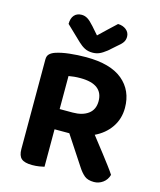

<svg xmlns="http://www.w3.org/2000/svg" viewBox="-124 -924 849 1021"><g transform="rotate(15 301.0 -413.5)"><path d="M214.9 -318.5H287Q339.9 -318.5 372 -342.2Q404.1 -366 404.1 -412.5Q404.1 -458.6 372.9 -482.4Q341.8 -506.1 278.9 -506.1Q261.2 -506.1 245.2 -504.6Q229.3 -503.1 214.9 -500.4ZM298.9 -207.6H73.2V-554.1Q73.2 -573.4 84 -583.9Q94.8 -594.4 112.8 -600.7Q145.1 -611.7 189.2 -616.6Q233.4 -621.6 280.6 -621.6Q414.2 -621.6 481.5 -565.7Q548.8 -509.7 548.8 -413.8Q548.8 -353.5 516.8 -306.8Q484.9 -260.2 428.9 -233.9Q372.9 -207.6 298.9 -207.6ZM275.1 -242.1 400.5 -273.5Q424.5 -241.8 449.9 -209.7Q475.3 -177.6 498.3 -147.6Q521.4 -117.5 540.1 -92.6Q558.8 -67.8 569.4 -51.1Q561.5 -22.9 539.4 -7Q517.3 9 490.8 9Q456.6 9 438 -6.4Q419.4 -21.9 402.8 -47.8ZM73.2 -259.9H216.5V-1.3Q207.2 1.3 188.7 4.1Q170.1 7 150.2 7Q108.4 7 90.8 -8.3Q73.2 -23.6 73.2 -60.4ZM305.2 -748.1Q327.5 -769.4 351.2 -792Q374.8 -814.7 397.9 -835.8Q425.1 -835.4 443.4 -820.5Q461.7 -805.6 461.7 -782.3Q461.7 -764.4 452.5 -751.1Q443.4 -737.8 421.1 -720.2L382.3 -685.9Q359.4 -668 342.6 -660.7Q325.8 -653.4 305.2 -653.4Q280.3 -653.4 261.9 -663Q243.5 -672.7 226.5 -689L143.5 -768.4Q143.5 -799.3 158.2 -816.2Q172.8 -833.1 199 -833.1Q215.9 -833.1 231 -824.1Q246.2 -815.2 269.1 -789.3Z"/></g></svg>

Font: Baloo Tammudu 2
Style: Regular
Weight: 400
Designer: Maithili Shingre, Omkar Shende and Ek Type
Foundry: Ek Type
Version: Version 1.700